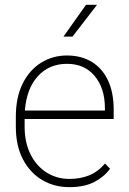

<svg xmlns="http://www.w3.org/2000/svg" viewBox="-20 -769 537 799"><path d="M383.8 -749 281.7 -616.7H244.1L337.9 -749ZM453.1 -273.9H82.5V-241.7Q82.5 -175.8 106.9 -127Q131.3 -78.1 173.6 -51.3Q215.8 -24.4 269.5 -24.4Q313 -24.4 349.9 -38.8Q386.7 -53.2 417 -88.4L438 -66.9Q413.6 -33.2 372.3 -11.7Q331.1 9.8 268.6 9.8Q205.6 9.8 155.3 -20Q105 -49.8 75.4 -106.2Q45.9 -162.6 45.9 -241.7V-282.7Q45.9 -364.7 74.7 -421.9Q103.5 -479 151.9 -508.5Q200.2 -538.1 258.8 -538.1Q317.4 -538.1 361.1 -512Q404.8 -485.8 429 -435.3Q453.1 -384.8 453.1 -311.5ZM258.8 -503.4Q184.6 -503.4 137.7 -452.1Q90.8 -400.9 83.5 -309.1H416.5V-319.8Q416.5 -401.4 374.3 -452.4Q332 -503.4 258.8 -503.4Z"/></svg>

Font: Robert Sans ExtraLight
Style: Regular
Weight: 250
Designer: Christian Robertson (extended by Adam Twardoch)
Foundry: Google
Version: Version 12.135;April 2, 2019;FontCreator 11.5.0.2425 64-bit;